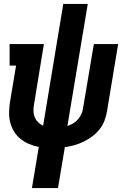

<svg xmlns="http://www.w3.org/2000/svg" viewBox="-20 -755 640 980"><path d="M143 205 178 -5Q152 -10 128.5 -20Q105 -30 85.5 -45.5Q66 -61 52.5 -82.5Q39 -104 32.5 -129Q26 -154 26.5 -181Q27 -208 31 -234L62 -420H29V-530H204L153 -218Q150 -201 151 -185Q152 -169 158 -155Q164 -141 175 -130.5Q186 -120 200 -113L303 -735H428L324 -112Q340 -117 354 -125.5Q368 -134 378.5 -146.5Q389 -159 395.5 -173.5Q402 -188 404 -203L459 -530H583L526 -186Q522 -162 513 -138.5Q504 -115 488 -95Q472 -75 451 -59Q430 -43 407 -32Q384 -21 359.5 -14Q335 -7 311 -4L276 205Z"/></svg>

Font: Iosevka Slab XBdEx
Style: Italic
Weight: 800
Width: 7
Italic angle: -9°
Monospace: yes
Designer: Belleve Invis
Foundry: Belleve Invis
Version: Version 11.1.1; ttfautohint (v1.8.3)